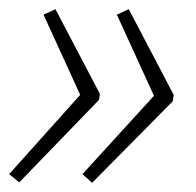

<svg xmlns="http://www.w3.org/2000/svg" viewBox="-26 -478 427 419"><path d="M175 -79 351 -257 353 -271 255 -458 229 -446 310 -269 154 -98ZM16 -80 190 -260 192 -273 95 -458 69 -446 149 -271 -6 -98Z"/></svg>

Font: Noto Sans SemiCondensed ExtraLight
Style: Italic
Weight: 200
Width: 4
Italic angle: -12°
Designer: Monotype Design Team
Foundry: Monotype Imaging Inc.
Version: Version 2.013